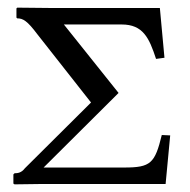

<svg xmlns="http://www.w3.org/2000/svg" viewBox="-20 -481 498 502"><path d="M398 -460H123L25 -461L23 -459V-435L25 -433C40 -433 51 -427 78 -391L218 -213L45 -41C36 -29 26 -28 18 -28L15 -25V-1L18 1L93 0H413L425 -127L403 -128C385 -54 374 -43 305 -43H94L289 -237L290 -238L147 -417H298C354 -417 370 -382 388 -327L410 -330Z"/></svg>

Font: Linux Libertine O C
Style: Regular
Weight: 400
Designer: Philipp H. Poll
Foundry: Philipp H. Poll
Version: Version 4.0.3